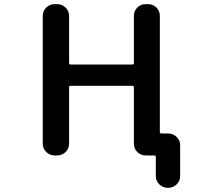

<svg xmlns="http://www.w3.org/2000/svg" viewBox="-20 -774 1040 932"><path d="M793.9 137.7Q770.5 137.7 753.4 121.1Q736.3 104.5 736.3 80.1V-11.7Q736.3 -19.5 729.5 -19.5H687.5Q663.1 -19.5 646.5 -36.1Q629.9 -52.7 629.9 -77.1V-350.6Q629.9 -357.4 622.1 -357.4H322.3Q315.4 -357.4 315.4 -350.6V-77.1Q315.4 -52.7 298.3 -36.1Q281.2 -19.5 257.8 -19.5H245.1Q221.7 -19.5 204.6 -36.1Q187.5 -52.7 187.5 -77.1V-696.3Q187.5 -720.7 204.6 -737.3Q221.7 -753.9 245.1 -753.9H257.8Q281.2 -753.9 298.3 -737.3Q315.4 -720.7 315.4 -696.3V-468.8Q315.4 -460.9 322.3 -460.9H622.1Q629.9 -460.9 629.9 -468.8V-696.3Q629.9 -720.7 646.5 -737.3Q663.1 -753.9 687.5 -753.9H698.2Q722.7 -753.9 739.3 -737.3Q755.9 -720.7 755.9 -696.3V-133.8Q755.9 -126 763.7 -126H796.9Q820.3 -126 837.4 -109.4Q854.5 -92.8 854.5 -68.4V80.1Q854.5 104.5 837.4 121.1Q820.3 137.7 796.9 137.7Z"/></svg>

Font: Rounded Mgen+ 1mn medium
Style: Regular
Weight: 500
Designer: [Source Han Sans]
Ryoko NISHIZUKA  (kana & ideographs); Paul D. Hunt (Latin, Greek & Cyrillic); Wenlong ZHANG  (bopomofo
Version: Version 1.059.20150602